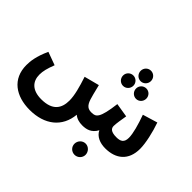

<svg xmlns="http://www.w3.org/2000/svg" viewBox="-187 -1089 1660 1660"><g transform="rotate(45 643.0 -259.0)"><path d="M825 -622C860 -622 888 -651 888 -686C888 -722 860 -750 825 -750C790 -750 762 -722 762 -686C762 -651 790 -622 825 -622ZM746 -486C781 -486 809 -515 809 -550C809 -585 781 -613 746 -613C711 -613 683 -585 683 -550C683 -515 711 -486 746 -486ZM905 -486C940 -486 967 -515 967 -550C967 -585 940 -613 905 -613C870 -613 842 -585 842 -550C842 -515 870 -486 905 -486ZM322 232C505 232 625 136 640 -27C666 -4 702 5 737 5C787 5 838 -6 873 -70C897 -19 954 5 1019 5C1149 5 1236 -65 1236 -206C1236 -274 1211 -385 1180 -472L1044 -431C1076 -342 1100 -257 1100 -205C1100 -145 1068 -131 1019 -131C952 -131 934 -155 934 -184C934 -213 944 -271 952 -319L823 -340C799 -145 769 -131 719 -130C678 -129 650 -142 630 -205C623 -226 613 -266 594 -343L456 -307C487 -212 509 -133 509 -69C509 25 466 96 328 96C218 96 166 40 166 -44C166 -87 177 -128 202 -194L82 -238C35 -136 28 -69 28 -23C28 147 154 232 322 232ZM871 232C908 232 939 202 939 165C939 127 908 95 871 95C833 95 803 127 803 165C803 202 833 232 871 232Z"/></g></svg>

Font: Noto Sans Arabic UI SmCn
Style: Bold
Weight: 700
Width: 4
Designer: Monotype Design Team, Nadine Chahine and Nizar Qandah
Foundry: Monotype Imaging Inc.
Version: Version 2.010